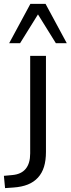

<svg xmlns="http://www.w3.org/2000/svg" viewBox="-76 -773 363 986"><path d="M-50 193 -56 130 -13 126Q33 122 56 94Q79 66 79 15V-486H160V7Q160 51 150 83.5Q140 116 119 139Q98 162 67 174.5Q36 187 -7 190ZM-29 -551 80 -753H158L267 -551H211L119 -699L27 -551Z"/></svg>

Font: Nunito Sans 12pt ExtraLight 12pt
Style: Regular
Weight: 400
Version: Version 3.101;gftools[0.9.27]